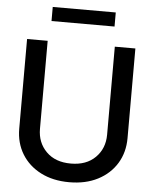

<svg xmlns="http://www.w3.org/2000/svg" viewBox="-60 -959 816 1021"><g transform="rotate(5 347.5 -448.5)"><path d="M526.9 -727.5H636.7V-249Q636.7 -172.9 600.8 -114Q564.9 -55.2 500 -21.7Q435.1 11.7 347.7 11.7Q260.7 11.7 195.6 -21.7Q130.4 -55.2 94.5 -114Q58.6 -172.9 58.6 -249V-727.5H168.5V-257.8Q168.5 -184.1 216.6 -136Q264.6 -87.9 347.7 -87.9Q430.7 -87.9 478.8 -136Q526.9 -184.1 526.9 -257.8ZM516.1 -909.2V-834H179.7V-909.2Z"/></g></svg>

Font: Inter Tight Medium
Style: Regular
Weight: 500
Designer: Rasmus Andersson
Foundry: rsms
Version: Version 3.004; ttfautohint (v1.8.4.7-5d5b)